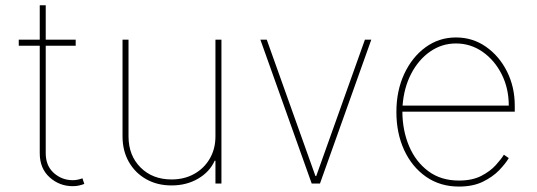

<svg xmlns="http://www.w3.org/2000/svg" viewBox="-20 -696 2036 728"><path d="M267 -545.5V-522.7H153.4V-115.1Q153.4 -67.5 184.1 -40.1Q214.8 -12.8 255.7 -12.8Q273.4 -12.8 292.6 -19.9L299.7 1.4Q289.1 5.3 278.8 7.6Q268.5 9.9 255.7 9.9Q205.3 9.9 168 -23.8Q130.7 -57.5 130.7 -115.1V-522.7H51.1V-545.5H130.7V-676.1H153.4V-545.5Z M796.9 -179V-545.5H819.6V0H796.9V-86.6H794Q774.9 -44 731 -18.5Q687.1 7.1 630.7 7.1Q576 7.1 534.1 -16.7Q492.2 -40.5 468.4 -82.4Q444.6 -124.3 444.6 -179V-545.5H467.3V-179Q467.3 -106.5 512.8 -61.1Q558.2 -15.6 630.7 -15.6Q679 -15.6 716.4 -36.6Q753.9 -57.5 775.4 -94.5Q796.9 -131.4 796.9 -179Z M1387.8 -545.5 1193.2 0H1161.9L967.3 -545.5H991.5L1176.1 -28.4H1179L1363.6 -545.5Z M1720.2 11.4Q1648.8 11.4 1595.3 -25.9Q1541.9 -63.2 1512.4 -127.1Q1483 -191.1 1483 -271.3Q1483 -351.6 1512.6 -415.5Q1542.3 -479.4 1593.4 -516.7Q1644.5 -554 1708.8 -554Q1772.4 -554 1822.8 -518.6Q1873.2 -483.3 1902.5 -424.7Q1931.8 -366.1 1931.8 -295.5V-272.7H1505.7Q1506 -201.3 1531.1 -142Q1556.1 -82.7 1603.9 -47.1Q1651.6 -11.4 1720.2 -11.4Q1770.6 -11.4 1804.9 -29.1Q1839.1 -46.9 1859.9 -70Q1880.7 -93 1890.6 -109.4L1909.1 -96.6Q1897 -76 1872.9 -50.8Q1848.7 -25.6 1811.1 -7.1Q1773.4 11.4 1720.2 11.4ZM1506.4 -295.5H1909.1Q1909.1 -361.2 1882.1 -414.6Q1855.1 -468 1809.7 -499.6Q1764.2 -531.2 1708.8 -531.2Q1655.2 -531.2 1611 -500.5Q1566.8 -469.8 1539.1 -416.5Q1511.4 -363.3 1506.4 -295.5Z"/></svg>

Font: Inter UI Thin
Style: Regular
Weight: 100
Designer: Rasmus Andersson
Foundry: rsms
Version: 3.2;8d6f07862